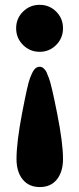

<svg xmlns="http://www.w3.org/2000/svg" viewBox="-20 -443 324 784"><path d="M142.1 -231.4Q102.1 -231.4 74 -259.5Q45.9 -287.6 45.9 -327.6Q45.9 -367.7 74 -395.5Q102.1 -423.3 142.1 -423.3Q181.6 -423.3 209.5 -395.5Q237.3 -367.7 237.3 -327.6Q237.3 -287.6 209.5 -259.5Q181.6 -231.4 142.1 -231.4ZM237.3 206.1Q237.3 258.3 212.4 289.6Q187.5 320.8 142.6 320.8Q97.7 320.8 72.5 289.6Q47.4 258.3 47.4 206.1Q47.4 138.7 70.3 18.6Q93.3 -101.6 102.5 -124Q110.4 -146 119.4 -158.2Q128.4 -170.4 142.6 -170.4Q151.9 -170.4 159.4 -162.8Q167 -155.3 170.4 -147.5Q173.8 -139.6 179.7 -124Q189.5 -100.1 213.4 20.3Q237.3 140.6 237.3 206.1Z"/></svg>

Font: Cooper*
Style: Bold
Weight: 700
Designer: Owen Earl
Foundry: indestructible type*
Version: Version 0.001